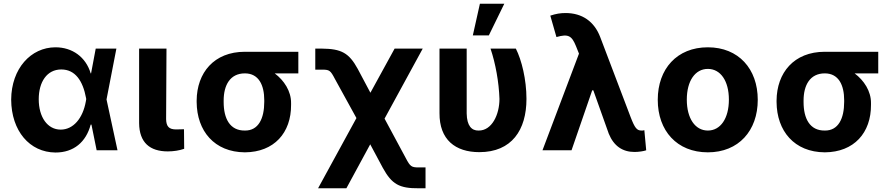

<svg xmlns="http://www.w3.org/2000/svg" viewBox="-20 -807 4799 1031"><path d="M278 12C376 12 442 -44 467 -138H471L499 0H611L552 -273L605 -546H494L469 -413H467C441 -501 368 -553 278 -553C146 -553 41 -439 40 -272C41 -104 139 11 278 12ZM188 -274C188 -367 232 -434 309 -434C384 -434 425 -373 442 -281L443 -275L441 -263C425 -171 373 -111 306 -111C235 -111 188 -178 188 -274Z M727 -546V-146C728 -41 785 6 881 6C912 6 944 1 969 -8L968 -113C957 -113 947 -112 926 -112C887 -112 873 -128 872 -167L874 -546Z M1036 -267V-259C1037 -104 1131 10 1295 11C1452 10 1544 -94 1543 -244V-253C1544 -317 1505 -376 1455 -413H1582V-529H1295C1129 -529 1037 -416 1036 -267ZM1181 -259V-267C1181 -349 1215 -413 1295 -413C1370 -413 1399 -349 1399 -269V-260C1399 -171 1368 -105 1295 -106C1214 -105 1181 -171 1181 -259Z M1688 204H1840L1968 -32L2036 95C2084 182 2124 205 2229 204H2265V92H2229C2190 92 2183 88 2159 42L2045 -170L2250 -546H2099L1969 -309L1901 -437C1854 -523 1813 -545 1708 -546H1673V-433H1708C1749 -433 1754 -430 1779 -382L1894 -173Z M2340 -546V-200C2339 -57 2425 10 2554 10C2728 10 2807 -109 2807 -276C2807 -380 2781 -485 2750 -546H2614C2641 -466 2659 -366 2662 -276C2662 -191 2621 -105 2550 -106C2513 -105 2487 -131 2486 -198V-546ZM2519 -617H2605L2688 -787H2557Z M3387 9C3409 9 3437 5 3450 0L3440 -108C3435 -106 3430 -106 3425 -106C3400 -106 3389 -119 3366 -179L3203 -608C3171 -692 3106 -737 3017 -737C2989 -737 2965 -733 2935 -723L2968 -608C3031 -626 3050 -616 3073 -559L3089 -519L2893 0H3049L3160 -322H3166L3249 -89C3276 -23 3323 9 3387 9Z M3781 11C3946 11 4049 -105 4049 -271C4049 -437 3946 -553 3781 -553C3615 -553 3512 -437 3512 -271C3512 -105 3615 11 3781 11ZM3668 -272C3668 -373 3713 -437 3781 -437C3849 -437 3894 -373 3894 -272C3894 -171 3849 -106 3781 -106C3713 -106 3668 -171 3668 -272Z M4150 -267V-259C4151 -104 4245 10 4409 11C4566 10 4658 -94 4657 -244V-253C4658 -317 4619 -376 4569 -413H4696V-529H4409C4243 -529 4151 -416 4150 -267ZM4295 -259V-267C4295 -349 4329 -413 4409 -413C4484 -413 4513 -349 4513 -269V-260C4513 -171 4482 -105 4409 -106C4328 -105 4295 -171 4295 -259Z"/></svg>

Font: Wafeq
Style: Bold
Weight: 700
Designer: Rasmus Andersson & Azza Alameddine
Foundry: Google & TypeTogether
Version: Version 3.000;FEAKit 1.0